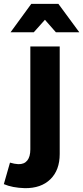

<svg xmlns="http://www.w3.org/2000/svg" viewBox="-82 -780 433 1000"><path d="M152 -677 94 -612H-27L81 -760H222L331 -612H209ZM76 -2V-538H229V22Q229 106 180.5 153.5Q132 201 47 200Q-18 198 -62 179L-30 67Q-7 74 13 75Q44 76 60 56Q76 36 76 -2Z"/></svg>

Font: Montserrat-Arabic SemiBold
Style: Regular
Weight: 600
Designer: Mohamed Gaber
Foundry: Kief Type Foundry
Version: Version 5.008;PS 005.008;hotconv 1.0.88;makeotf.lib2.5.64775